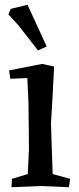

<svg xmlns="http://www.w3.org/2000/svg" viewBox="-20 -777 330 802"><path d="M199 -363 193 -263 196 -166 200 -50 273 -30 268 5 150 0 28 5 30 -30 96 -50 101 -155 99 -347 94 -451 23 -448 18 -483 156 -510 206 -499ZM175 -583 139 -566 57 -671 15 -717 25 -740 95 -757Z"/></svg>

Font: Alike Angular
Style: Regular
Weight: 400
Version: Version 1.210